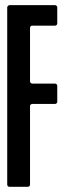

<svg xmlns="http://www.w3.org/2000/svg" viewBox="-20 -720 248 740"><path d="M16.6 -700.2H191.9Q195.3 -700.2 198 -697.8Q200.7 -695.3 200.7 -691.4V-629.9Q200.7 -626 198 -623.5Q195.3 -621.1 191.9 -621.1H104.5Q100.6 -621.1 98.1 -618.7Q95.7 -616.2 95.7 -612.3V-406.7Q95.7 -403.3 98.1 -400.6Q100.6 -397.9 104.5 -397.9H191.9Q195.3 -397.9 198 -395.3Q200.7 -392.6 200.7 -389.2V-328.1Q200.7 -324.2 198 -321.8Q195.3 -319.3 191.9 -319.3H104.5Q100.6 -319.3 98.1 -316.9Q95.7 -314.5 95.7 -310.5V-8.8Q95.7 -4.9 93.3 -2.4Q90.8 0 86.9 0H16.6Q12.7 0 10.3 -2.4Q7.8 -4.9 7.8 -8.8V-691.4Q7.8 -694.3 10.7 -697.3Q13.7 -700.2 16.6 -700.2Z"/></svg>

Font: Silence Rounded
Style: Regular
Weight: 400
Designer: Lilo Joris
Foundry: Lilo Joris
Version: Version 1.019;Fontself Maker 3.5.7